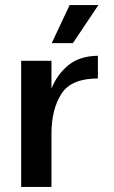

<svg xmlns="http://www.w3.org/2000/svg" viewBox="-20 -741 450 761"><path d="M64 -500H184V-390Q207 -447 251.5 -483Q296 -519 368 -520V-430Q262 -430 223 -368.5Q184 -307 184 -211V0H64ZM256 -721H370L269 -570H185Z"/></svg>

Font: Moderustic Med
Style: Regular
Weight: 500
Designer: Tural Alisoy
Foundry: TAFT Foundry
Version: Version 2.110